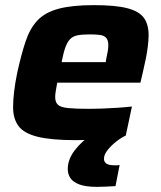

<svg xmlns="http://www.w3.org/2000/svg" viewBox="-20 -538 629 748"><path d="M274 8Q181 8 127.5 -5Q74 -18 52.5 -46.5Q31 -75 31 -120Q31 -148 35 -181.5Q39 -215 47 -254Q63 -327 80 -377.5Q97 -428 126.5 -459Q156 -490 208.5 -504Q261 -518 346 -518Q430 -518 476 -506Q522 -494 540.5 -468.5Q559 -443 559 -401Q559 -383 556 -358Q553 -333 547.5 -306.5Q542 -280 536 -254L527 -216H203Q200 -200 197.5 -185Q195 -170 195 -160Q195 -140 205.5 -130Q216 -120 245 -117Q274 -114 328 -114Q349 -114 377 -115Q405 -116 435.5 -118Q466 -120 494 -123L470 -10Q447 -5 414 -1Q381 3 344.5 5.5Q308 8 274 8ZM220 -296H392L394 -309Q398 -327 400 -339.5Q402 -352 402 -362Q402 -380 394.5 -389.5Q387 -399 371.5 -401.5Q356 -404 331 -404Q301 -404 282.5 -400.5Q264 -397 253 -385.5Q242 -374 234.5 -353Q227 -332 220 -296ZM358 190Q314 190 289 180.5Q264 171 254 155.5Q244 140 244 120Q244 83 271.5 47Q299 11 346 -20L470 -10Q451 -1 431.5 14.5Q412 30 398.5 47.5Q385 65 385 81Q385 92 394 99Q403 106 428 106Q431 106 435 106Q439 106 446 105L430 187Q414 188 394 189Q374 190 358 190Z"/></svg>

Font: Saira SemiExpanded
Style: Bold Italic
Weight: 700
Width: 6
Italic angle: -12°
Designer: Hector Gatti with collaboration of the Omnibus-Type team
Foundry: Omnibus-Type
Version: Version 1.101